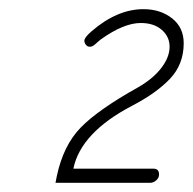

<svg xmlns="http://www.w3.org/2000/svg" viewBox="-20 -852 421 419"><path d="M101.1 -453.1 104 -467.8Q118.2 -534.7 156.2 -573.7Q194.3 -612.8 280.8 -661.1Q313.5 -679.7 331.8 -703.4Q350.1 -727.1 350.1 -750Q350.1 -772 333 -786.9Q315.9 -801.8 287.1 -801.8Q250 -801.8 200.2 -766.1Q198.2 -764.6 195.1 -762Q191.9 -759.3 190.7 -758.1Q189.5 -756.8 187.3 -755.1Q185.1 -753.4 184.1 -752.7Q183.1 -752 181.4 -751.2Q179.7 -750.5 178.5 -750.2Q177.2 -750 175.8 -750Q170.9 -750 167.5 -754.2Q164.1 -758.3 164.1 -763.2Q164.1 -770 179.2 -783.2Q235.4 -832 293 -832Q330.1 -832 355.5 -812Q380.9 -792 380.9 -757.8Q380.9 -711.4 350.8 -679.9Q320.8 -648.4 268.1 -621.1Q156.2 -562.5 140.1 -483.9H314.9Q327.1 -483.9 327.1 -471.2Q327.1 -463.9 321 -458.5Q314.9 -453.1 308.1 -453.1Z"/></svg>

Font: Comic Neue Light
Style: Italic
Weight: 300
Italic angle: -12°
Designer: Craig Rozynski
Foundry: Craig Rozynski
Version: Version 2.003;hotconv 1.0.109;makeotfexe 2.5.65596